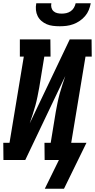

<svg xmlns="http://www.w3.org/2000/svg" viewBox="-35 -975 579 1170"><path d="M329 -815Q308 -815 287.5 -817.5Q267 -820 249.5 -827.5Q232 -835 217.5 -847.5Q203 -860 194.5 -877Q186 -894 184 -914Q182 -934 186 -955H278Q275 -941 278.5 -928Q282 -915 291.5 -906.5Q301 -898 314 -895Q327 -892 341 -892Q355 -892 369 -895Q383 -898 395.5 -906.5Q408 -915 415.5 -928Q423 -941 426 -955H518Q514 -934 506 -914Q498 -894 483.5 -877Q469 -860 450.5 -847.5Q432 -835 411.5 -827.5Q391 -820 370.5 -817.5Q350 -815 329 -815ZM238 175 324 0H237L236 -105H274L305 -294Q310 -321 315.5 -348.5Q321 -376 328.5 -403.5Q336 -431 345 -458Q354 -485 363 -512L119 0H-14L-15 -105H23L110 -630H86V-735H272L273 -630H235L204 -441Q199 -414 193.5 -386.5Q188 -359 180.5 -331.5Q173 -304 164 -277Q155 -250 146 -223L390 -735H523L524 -630H486L399 -105H492L355 175Z"/></svg>

Font: Iosevka Curly Slab Extrabold
Style: Italic
Weight: 800
Italic angle: -9°
Monospace: yes
Designer: Belleve Invis
Foundry: Belleve Invis
Version: Version 22.1.2; ttfautohint (v1.8.4)